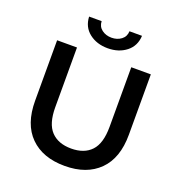

<svg xmlns="http://www.w3.org/2000/svg" viewBox="-158 -1037 1105 1180"><g transform="rotate(20 394.5 -447.0)"><path d="M395 10Q251 10 169.5 -71Q88 -152 88 -305V-700H218V-310Q218 -202 264.5 -153Q311 -104 396 -104Q481 -104 527 -153Q573 -202 573 -310V-700H701V-305Q701 -152 619.5 -71Q538 10 395 10ZM396 -760Q324 -760 275 -798.5Q226 -837 223 -904H305Q306 -869 332.5 -849Q359 -829 396 -829Q433 -829 459.5 -849Q486 -869 487 -904H569Q566 -837 517 -798.5Q468 -760 396 -760Z"/></g></svg>

Font: Montserrat SemiBold
Style: Regular
Weight: 600
Designer: Julieta Ulanovsky
Foundry: Julieta Ulanovsky
Version: Version 9.000; ttfautohint (v1.8.4.7-5d5b)